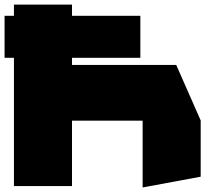

<svg xmlns="http://www.w3.org/2000/svg" viewBox="-26 -814 943 840"><path d="M-6 -561V-745H588V-561ZM35 0V-794H289V0ZM598 6V-286H852V-41L599 6ZM289 -286V-530H745L852 -287V-286Z"/></svg>

Font: Foldit Black
Style: Regular
Weight: 900
Version: Version 1.003